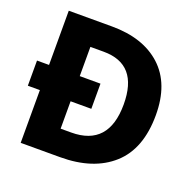

<svg xmlns="http://www.w3.org/2000/svg" viewBox="-125 -844 989 975"><g transform="rotate(20 369.0 -357.0)"><path d="M318 -714H85V-421H20V-285H85V0H298Q477 0 579.5 -92Q682 -184 682 -367Q682 -536 585 -625Q488 -714 318 -714ZM323 -579Q510 -579 510 -362Q510 -137 308 -137H251V-285H363V-421H251V-579Z"/></g></svg>

Font: Noto Sans UI Extra
Style: Regular
Weight: 800
Designer: Monotype Design Team
Foundry: Monotype Imaging Inc.
Version: Version 1.901